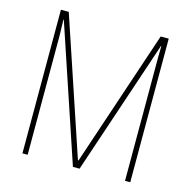

<svg xmlns="http://www.w3.org/2000/svg" viewBox="-105 -818 918 922"><g transform="rotate(15 354.0 -357.0)"><path d="M337 0 112 -671H110Q111 -632 111.5 -614Q112 -596 112 -584V0H86V-714H125L352 -37H355L582 -714H622V0H596V-583Q596 -592 596 -611.5Q596 -631 597 -670H595L370 0Z"/></g></svg>

Font: Noto Sans Telugu Condensed Thin
Style: Regular
Weight: 100
Width: 3
Designer: Jelle Bosma - Monotype Design Team
Foundry: Monotype Imaging Inc.
Version: Version 2.005; ttfautohint (v1.8.4.7-5d5b)